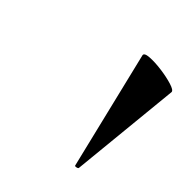

<svg xmlns="http://www.w3.org/2000/svg" viewBox="-91 -796 387 387"><g transform="rotate(45 102.5 -603.0)"><path d="M172 -475 111 -727Q110 -733 124 -734Q138 -735 157 -732.5Q176 -730 190.5 -725.5Q205 -721 205 -716L181 -476Q181 -474 176.5 -473Q172 -472 172 -475Z"/></g></svg>

Font: Cormorant Garamond Light
Style: Bold Italic
Weight: 700
Italic angle: -10°
Version: Version 4.001